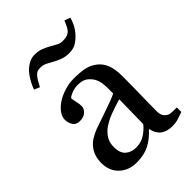

<svg xmlns="http://www.w3.org/2000/svg" viewBox="-216 -826 936 936"><g transform="rotate(-45 252.0 -358.0)"><path d="M491.2 -8.8Q468.3 -0.5 450.9 4.6Q433.6 9.8 411.6 9.8Q373.5 9.8 350.8 -8.1Q328.1 -25.9 321.8 -60.1H318.8Q287.1 -24.9 250.7 -6.3Q214.4 12.2 163.1 12.2Q108.9 12.2 74 -21Q39.1 -54.2 39.1 -107.9Q39.1 -135.7 46.9 -157.7Q54.7 -179.7 70.3 -197.3Q82.5 -211.9 102.5 -223.4Q122.6 -234.9 140.1 -241.7Q162.1 -250 229.2 -272.5Q296.4 -294.9 319.8 -307.6V-356Q319.8 -362.3 317.1 -380.4Q314.5 -398.4 305.7 -414.6Q295.9 -432.6 278.1 -446Q260.3 -459.5 227.5 -459.5Q205.1 -459.5 185.8 -451.9Q166.5 -444.3 158.7 -436Q158.7 -426.3 163.3 -407.2Q168 -388.2 168 -372.1Q168 -355 152.6 -340.8Q137.2 -326.7 109.9 -326.7Q85.4 -326.7 74 -344Q62.5 -361.3 62.5 -382.8Q62.5 -405.3 78.4 -425.8Q94.2 -446.3 119.6 -462.4Q141.6 -476.1 172.9 -485.6Q204.1 -495.1 233.9 -495.1Q274.9 -495.1 305.4 -489.5Q335.9 -483.9 360.8 -465.3Q385.7 -447.3 398.7 -416.3Q411.6 -385.3 411.6 -336.4Q411.6 -266.6 410.2 -212.6Q408.7 -158.7 408.7 -94.7Q408.7 -75.7 415.3 -64.5Q421.9 -53.2 435.5 -45.4Q442.9 -41 458.7 -40.5Q474.6 -40 491.2 -40ZM320.8 -266.6Q279.3 -254.4 248 -242.7Q216.8 -231 189.9 -213.4Q165.5 -196.8 151.4 -174.1Q137.2 -151.4 137.2 -120.1Q137.2 -79.6 158.4 -60.5Q179.7 -41.5 212.4 -41.5Q247.1 -41.5 273.4 -58.3Q299.8 -75.2 317.9 -98.1ZM433.6 -716.3Q428.7 -697.8 418.9 -678.2Q409.2 -658.7 392.1 -639.6Q374.5 -620.6 355.2 -609.1Q335.9 -597.7 309.1 -597.7Q281.2 -597.7 260.3 -605.7Q239.3 -613.8 224.1 -622.6Q207 -632.3 191.7 -640.1Q176.3 -647.9 157.7 -647.9Q142.6 -647.9 135 -644Q127.4 -640.1 119.1 -630.9Q111.3 -622.1 103.5 -607.7Q95.7 -593.3 88.9 -581.5L60.5 -593.8Q65.4 -609.4 77.1 -631.3Q88.9 -653.3 102.5 -669.9Q117.2 -687.5 138.2 -700Q159.2 -712.4 182.1 -712.4Q209.5 -712.4 229.2 -704.3Q249 -696.3 265.6 -687Q284.2 -676.8 296.9 -669.4Q309.6 -662.1 328.1 -662.1Q347.7 -662.1 359.6 -666.7Q371.6 -671.4 378.4 -679.7Q386.2 -689 391.4 -699.7Q396.5 -710.4 403.8 -727.5Z"/></g></svg>

Font: UniBurma_GGSerif
Style: Book
Weight: 400
Designer: Victor San Kho Lin (for Burmese only and related typography optimization with it)
Foundry: http://www.unimm.org
Version: 2.0